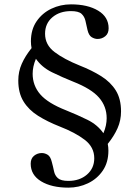

<svg xmlns="http://www.w3.org/2000/svg" viewBox="-20 -758 640 882"><path d="M475 -97Q478 -82 478 -66Q478 -12 452 26Q426 64 384 84Q342 104 294 104Q217 104 169 75Q121 46 121 -6Q121 -30 136.5 -42.5Q152 -55 172 -55Q186 -55 199 -47Q212 -39 218 -14Q224 8 228 28Q232 48 246 60.5Q260 73 294 73Q346 73 379.5 44Q413 15 413 -31Q413 -82 369.5 -115.5Q326 -149 254 -177Q198 -199 155 -226Q112 -253 88 -292Q64 -331 64 -388Q64 -429 80 -465Q96 -501 125 -537Q122 -552 122 -568Q122 -622 148 -660Q174 -698 216 -718Q258 -738 306 -738Q383 -738 431 -709Q479 -680 479 -628Q479 -604 463.5 -591.5Q448 -579 428 -579Q415 -579 401.5 -587Q388 -595 382 -620Q377 -643 372.5 -662.5Q368 -682 354.5 -694.5Q341 -707 306 -707Q254 -707 220.5 -678.5Q187 -650 187 -603Q187 -552 230.5 -519Q274 -486 346 -457Q402 -435 445 -408Q488 -381 512 -342.5Q536 -304 536 -246Q536 -205 520 -169Q504 -133 475 -97ZM145 -488Q137 -469 133.5 -452Q130 -435 130 -419Q130 -365 165 -324.5Q200 -284 284 -251Q334 -231 381 -208Q428 -185 455 -146Q463 -165 466.5 -182Q470 -199 470 -215Q470 -269 435 -309.5Q400 -350 316 -383Q266 -403 219 -426Q172 -449 145 -488Z"/></svg>

Font: Zen Old Mincho SemiBold
Style: Regular
Weight: 600
Version: Version 1.500